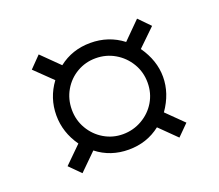

<svg xmlns="http://www.w3.org/2000/svg" viewBox="-84 -631 769 675"><g transform="rotate(-20 301.0 -293.5)"><path d="M78 -112 141 -174Q102 -229 102 -293Q102 -358 141 -411L76 -474L117 -516L182 -452Q233 -492 301 -492Q369 -492 421 -452L485 -516L526 -474L461 -411Q501 -354 501 -293Q501 -231 461 -174L523 -113L482 -72L420 -133Q369 -93 301 -93Q233 -93 182 -133L119 -71ZM443 -292Q443 -332 423.5 -364.5Q404 -397 371.5 -416Q339 -435 300 -435Q262 -435 230 -416.5Q198 -398 179 -365.5Q160 -333 160 -293Q160 -254 179 -221.5Q198 -189 230 -170Q262 -151 300 -151Q339 -151 372 -170Q405 -189 424 -221Q443 -253 443 -292Z"/></g></svg>

Font: Taviraj DemiBold
Style: Regular
Weight: 600
Designer: Katatrad Team
Foundry: CadsonDemak
Version: Version 1.030